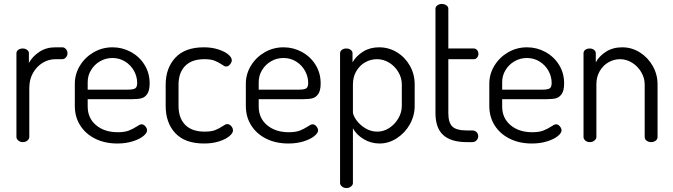

<svg xmlns="http://www.w3.org/2000/svg" viewBox="-20 -718 3401 970"><path d="M128 -273V-26Q128 -16 118.5 -8Q109 0 95.5 0Q81.9 0 72.5 -8Q63 -16 63 -26V-449Q63 -459 72 -466Q81 -473 95.1 -473Q108 -473 117 -466Q126 -459 126 -449V-400Q144 -433 178.8 -456Q213.6 -479 259.7 -479H295Q305 -479 313 -470Q321 -461 321 -449Q321 -437 313 -428Q305 -419 295 -419H260.1Q226.1 -419 196.1 -401Q166 -383 147 -350Q128 -317 128 -273Z M736 -296.7Q736 -260.9 724 -243.4Q712 -226 694.7 -221.5Q677.5 -217 649 -217H423V-180Q423 -121.1 465.5 -85.5Q508 -50 575 -50Q609 -50 630 -58Q651 -66 671 -79Q677 -83 683.5 -86.5Q690 -90 695 -90Q706 -90 714.5 -79.7Q723 -69.3 723 -59Q723 -46 704 -30.5Q685 -15 650.5 -4Q615.9 7 573 7Q510 7 461.5 -17Q413 -41 385.5 -83.9Q358 -126.8 358 -183V-295Q358 -344.1 383.9 -386.5Q409.9 -428.9 453.4 -454Q497 -479 548.5 -479Q598 -479 641.2 -455.5Q684.5 -432 710.2 -390.5Q736 -349 736 -296.7ZM673 -298.9Q673 -331 657 -360Q641 -389 612.3 -407Q583.5 -425 548.3 -425Q514 -425 485.5 -408.5Q457 -392 440 -364Q423 -336 423 -303.3V-265H623Q653.4 -265 663.2 -271.6Q673 -278.2 673 -298.9Z M817 -183V-290Q817 -373.8 865.8 -426.4Q914.5 -479 1010 -479Q1049.9 -479 1082.5 -468.5Q1115 -458 1133 -443Q1151 -428 1151 -413.7Q1151 -403 1142 -392.5Q1133 -382 1122 -382Q1114 -382 1101 -392Q1083 -404 1064 -411.5Q1045 -419 1012.7 -419Q949 -419 915.5 -385Q882 -351 882 -290.1V-183.3Q882 -121.4 915.7 -87.2Q949.4 -53 1014 -53Q1047.2 -53 1066.6 -60.5Q1086 -68 1105.8 -81.2Q1112 -85 1117 -88Q1122 -91 1127.4 -91Q1139.5 -91 1148.2 -81Q1157 -71 1157 -59Q1157 -45.1 1138 -29.5Q1119 -14 1086.1 -3.5Q1053.2 7 1011 7Q915 7 866 -45Q817 -97 817 -183Z M1600 -296.7Q1600 -260.9 1588 -243.4Q1576 -226 1558.7 -221.5Q1541.5 -217 1513 -217H1287V-180Q1287 -121.1 1329.5 -85.5Q1372 -50 1439 -50Q1473 -50 1494 -58Q1515 -66 1535 -79Q1541 -83 1547.5 -86.5Q1554 -90 1559 -90Q1570 -90 1578.5 -79.7Q1587 -69.3 1587 -59Q1587 -46 1568 -30.5Q1549 -15 1514.5 -4Q1479.9 7 1437 7Q1374 7 1325.5 -17Q1277 -41 1249.5 -83.9Q1222 -126.8 1222 -183V-295Q1222 -344.1 1247.9 -386.5Q1273.9 -428.9 1317.4 -454Q1361 -479 1412.5 -479Q1462 -479 1505.2 -455.5Q1548.5 -432 1574.2 -390.5Q1600 -349 1600 -296.7ZM1537 -298.9Q1537 -331 1521 -360Q1505 -389 1476.3 -407Q1447.5 -425 1412.3 -425Q1378 -425 1349.5 -408.5Q1321 -392 1304 -364Q1287 -336 1287 -303.3V-265H1487Q1517.4 -265 1527.2 -271.6Q1537 -278.2 1537 -298.9Z M1761 -449V-403Q1779 -435 1814 -457Q1849 -479 1895 -479Q1944 -479 1985.2 -454Q2026.4 -428.9 2050.7 -386Q2075 -343.1 2075 -292V-183Q2075 -133.7 2050.6 -90.1Q2026.2 -46.4 1984.9 -19.7Q1943.6 7 1897.8 7Q1854 7 1817 -15.3Q1780 -37.6 1763 -70V207Q1763 216.1 1753.5 224Q1744 232 1730.5 232Q1716.9 232 1707.5 224Q1698 216 1698 207.1V-449Q1698 -459 1707 -466Q1716 -473 1730.1 -473Q1743 -473 1752 -466Q1761 -459 1761 -449ZM1884.2 -419Q1853.2 -419 1825.5 -403.6Q1797.8 -388.3 1780.4 -359Q1763 -329.7 1763 -291.5V-152Q1763 -136 1779.9 -111.9Q1796.8 -87.9 1825 -70.4Q1853.1 -53 1886 -53Q1918.4 -53 1946.7 -71.5Q1975 -90 1992.5 -120.1Q2010 -150.1 2010 -183V-292Q2010 -324 1992.8 -353.5Q1975.6 -383 1946.8 -401Q1918 -419 1884.2 -419Z M2338 -59H2366Q2379 -59 2387.5 -50.7Q2396 -42.3 2396 -29.5Q2396 -18 2387.5 -9Q2379 0 2366 0H2338Q2259 0 2219.5 -35.5Q2180 -70.9 2180 -147V-674Q2180 -684.3 2189.9 -691.1Q2199.9 -698 2211.8 -698Q2225 -698 2235 -691.1Q2245 -684.3 2245 -674V-473H2374Q2383.7 -473 2390.3 -465Q2397 -457 2397 -445.6Q2397 -435.5 2390.5 -427.2Q2384 -419 2374 -419H2245V-147Q2245 -98 2265.5 -78.5Q2286 -59 2338 -59Z M2830 -296.7Q2830 -260.9 2818 -243.4Q2806 -226 2788.7 -221.5Q2771.5 -217 2743 -217H2517V-180Q2517 -121.1 2559.5 -85.5Q2602 -50 2669 -50Q2703 -50 2724 -58Q2745 -66 2765 -79Q2771 -83 2777.5 -86.5Q2784 -90 2789 -90Q2800 -90 2808.5 -79.7Q2817 -69.3 2817 -59Q2817 -46 2798 -30.5Q2779 -15 2744.5 -4Q2709.9 7 2667 7Q2604 7 2555.5 -17Q2507 -41 2479.5 -83.9Q2452 -126.8 2452 -183V-295Q2452 -344.1 2477.9 -386.5Q2503.9 -428.9 2547.4 -454Q2591 -479 2642.5 -479Q2692 -479 2735.2 -455.5Q2778.5 -432 2804.2 -390.5Q2830 -349 2830 -296.7ZM2767 -298.9Q2767 -331 2751 -360Q2735 -389 2706.3 -407Q2677.5 -425 2642.3 -425Q2608 -425 2579.5 -408.5Q2551 -392 2534 -364Q2517 -336 2517 -303.3V-265H2717Q2747.4 -265 2757.2 -271.6Q2767 -278.2 2767 -298.9Z M2960 0Q2946 0 2937 -8Q2928 -16 2928 -26V-449Q2928 -459.8 2937 -466.4Q2946 -473 2959.8 -473Q2972.4 -473 2981.2 -466Q2990 -459 2990 -449V-403Q3007 -435 3041.9 -457Q3076.7 -479 3123.5 -479Q3171.3 -479 3212.2 -453.5Q3253 -428 3277.5 -385Q3302 -342 3302 -292V-26Q3302 -14 3292.1 -7Q3282.2 0 3269 0Q3257 0 3247 -7Q3237 -14 3237 -26V-292Q3237 -323.5 3219.8 -353.2Q3202.6 -382.8 3173.8 -400.9Q3145 -419 3112.5 -419Q3081.8 -419 3054.4 -403.5Q3027 -388 3010 -358.9Q2993 -329.8 2993 -292V-26Q2993 -16 2983.1 -8Q2973.2 0 2960 0Z"/></svg>

Font: Dosis
Style: Regular
Weight: 400
Designer: Edgar Tolentino, Pablo Impallari, Igino Marini
Foundry: Edgar Tolentino, Pablo Impallari, Igino Marini
Version: Version 1.007;Glyphs 3.1.1 (3134)